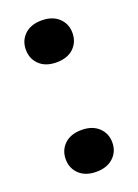

<svg xmlns="http://www.w3.org/2000/svg" viewBox="-105 -547 434 603"><g transform="rotate(-20 111.5 -245.0)"><path d="M168.9 -12Q147.9 7.8 111.8 7.8Q75.7 7.8 54.9 -12Q34.2 -31.7 34.2 -62Q34.2 -92.3 54.9 -112.1Q75.7 -131.8 111.8 -131.8Q147.9 -131.8 168.9 -112.1Q189.9 -92.3 189.9 -62Q189.9 -31.7 168.9 -12ZM111.8 -357.9Q75.7 -357.9 54.9 -377.7Q34.2 -397.5 34.2 -428.2Q34.2 -458.5 54.9 -478.3Q75.7 -498 111.8 -498Q147.9 -498 168.9 -478.3Q189.9 -458.5 189.9 -428.2Q189.9 -397.5 169.2 -377.7Q148.4 -357.9 111.8 -357.9Z"/></g></svg>

Font: Creato Display
Style: Bold
Weight: 700
Version: Version 1.000